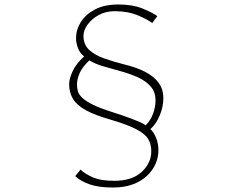

<svg xmlns="http://www.w3.org/2000/svg" viewBox="-20 -788 1040 858"><path d="M660 -685Q642 -700 597 -719Q552 -738 493 -738Q452 -738 420.5 -720.5Q389 -703 371 -677.5Q353 -652 353 -628Q353 -589 378 -565.5Q403 -542 444 -527.5Q485 -513 532 -501Q591 -487 630.5 -466Q670 -445 690 -416.5Q710 -388 710 -351Q710 -311 694 -272.5Q678 -234 652 -211Q667 -198 677.5 -172Q688 -146 688 -116Q688 -85 675 -55.5Q662 -26 636.5 -2Q611 22 573 36Q535 50 485 50Q420 50 379.5 35.5Q339 21 316 -1L340 -30Q357 -13 392.5 3.5Q428 20 491 20Q570 20 613 -19.5Q656 -59 656 -112Q656 -144 642 -167Q628 -190 589 -210.5Q550 -231 475 -253Q405 -273 364.5 -295Q324 -317 306.5 -345.5Q289 -374 289 -412Q289 -435 304 -468.5Q319 -502 356 -536Q337 -550 328 -574.5Q319 -599 320 -618Q320 -656 341.5 -690Q363 -724 405 -746Q447 -768 509 -768Q573 -768 618 -749.5Q663 -731 683 -716ZM324 -410Q324 -395 328 -380.5Q332 -366 347.5 -351Q363 -336 395.5 -320Q428 -304 485 -286Q535 -270 564 -259Q593 -248 608 -241Q623 -234 631 -228Q653 -250 664 -280Q675 -310 675 -339Q675 -377 653.5 -401.5Q632 -426 597 -442Q562 -458 522 -469Q482 -480 444 -491Q406 -502 379 -518Q348 -489 336 -461.5Q324 -434 324 -410Z"/></svg>

Font: Noto Sans TC Thin
Style: Regular
Weight: 100
Designer: Ryoko NISHIZUKA 西塚涼子 (kana, bopomofo & ideographs); Paul D. Hunt (Latin, Greek & Cyrillic); Sandoll Communications 산돌커뮤니
Foundry: Adobe
Version: Version 2.004-H2;hotconv 1.0.118;makeotfexe 2.5.65603